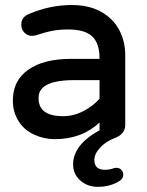

<svg xmlns="http://www.w3.org/2000/svg" viewBox="-20 -534 581 759"><path d="M373.5 -217.3H273.4Q226.1 -217.3 194.8 -209.5Q147.5 -197.3 136.2 -168.5Q132.3 -158.7 132.3 -144.8Q132.3 -130.9 136.7 -118.7Q152.8 -74.7 229.5 -74.7Q270 -74.7 308.6 -94.2Q346.2 -113.3 373.5 -143.6ZM269 116.2Q269 38.1 373.5 -19V-49.8Q303.7 16.1 196.3 16.1Q153.3 16.1 114.7 -2Q75.2 -20 53 -55.7Q30.8 -91.3 30.8 -136.7Q30.8 -215.8 92.3 -258.8Q152.8 -301.3 261.7 -301.3H373.5V-302.7Q373.5 -362.8 344.5 -390.1Q315.4 -417.5 249 -417.5Q214.4 -417.5 186.5 -412.1Q158.7 -406.7 120.6 -394L106.9 -392.1H106.4Q89.4 -392.1 76.7 -404.8Q64 -417.5 64 -436.5Q64 -466.3 93.8 -478.5Q176.8 -514.2 264.6 -514.2Q363.3 -514.2 420.9 -456.5Q439.9 -438 452.1 -414.1Q475.1 -369.6 475.1 -315.4V-39.1Q475.1 -19 460.4 -4.4Q451.2 4.9 435.3 11Q419.4 17.1 404.8 25.9Q387.7 36.6 376 49.3Q353 74.2 353 97.7Q353 117.2 363 127.2Q373 137.2 396.5 137.2Q412.1 137.2 432.1 130.4L439 129.4H439.5Q451.7 129.4 459.5 137.2Q467.3 145 467.3 156.7Q467.3 170.9 454.1 180.2Q417.5 204.6 366.2 204.6Q322.3 204.6 293 175.3Q269 151.4 269 116.2ZM429.2 131.8Q429.2 131.8 429.2 131.8Z"/></svg>

Font: YuPearl-Medium
Style: Medium
Weight: 500
Designer: Max Yao
Foundry: Max-Everyday
Version: Version 1.011; ttfautohint (v1.8.3)